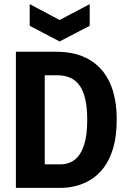

<svg xmlns="http://www.w3.org/2000/svg" viewBox="-20 -911 625 931"><path d="M125 0V-114H271Q314 -114 343 -137Q372 -160 387.5 -207.5Q403 -255 403 -329Q403 -387 394 -428Q385 -469 367 -495Q349 -521 321.5 -533.5Q294 -546 257 -546H125V-660H254Q349 -660 414.5 -621Q480 -582 513 -509Q546 -436 546 -332Q546 -251 529 -193.5Q512 -136 483.5 -98.5Q455 -61 419.5 -39.5Q384 -18 347 -9Q310 0 276 0ZM57 0V-660H197V0ZM124 -891 269 -814 415 -891V-786L269 -710L124 -786Z"/></svg>

Font: Bricolage Grotesque 36pt SemiCondensed
Style: Bold
Weight: 700
Width: 4
Designer: Mathieu Triay
Foundry: Atelier Triay
Version: Version 1.001;gftools[0.9.33.dev8+g029e19f]